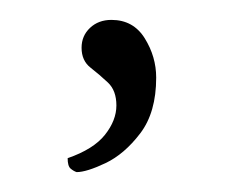

<svg xmlns="http://www.w3.org/2000/svg" viewBox="-20 -64 235 193"><path d="M57 109Q54 108 51 105.5Q48 103 48 95Q74 86 85.5 71.5Q97 57 97 42Q97 27 88.5 19Q80 11 71 4Q62 -3 62 -16Q62 -28 70.5 -36Q79 -44 92 -44Q114 -44 125.5 -25.5Q137 -7 137 14Q137 49 121 70Q105 91 86 100Q67 109 57 109Z"/></svg>

Font: Petrona Thin
Style: Regular
Weight: 100
Designer: Ringo R. Seeber
Foundry: Ringo R. Seeber
Version: Version 2.001; ttfautohint (v1.8.3)